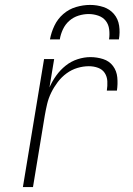

<svg xmlns="http://www.w3.org/2000/svg" viewBox="-20 -760 540 780"><path d="M73 0 159 -520H200L181 -405Q192 -430 208.5 -453Q225 -476 247 -493.5Q269 -511 295.5 -519.5Q322 -528 347 -528Q374 -528 399 -520Q424 -512 439 -492Q454 -472 456.5 -445.5Q459 -419 455 -392H414Q417 -411 416 -430Q415 -449 405.5 -463.5Q396 -478 378.5 -484.5Q361 -491 341 -491Q318 -491 294.5 -484Q271 -477 250.5 -462Q230 -447 214.5 -426.5Q199 -406 188 -383.5Q177 -361 171.5 -337.5Q166 -314 162 -291L114 0ZM183 -600Q188 -628 201 -655.5Q214 -683 237 -703Q260 -723 289 -731.5Q318 -740 346 -740Q374 -740 400 -731.5Q426 -723 443 -703Q460 -683 464 -655.5Q468 -628 463 -600H423Q426 -620 423.5 -640.5Q421 -661 409.5 -675.5Q398 -690 379 -696.5Q360 -703 340 -703Q320 -703 299 -696.5Q278 -690 261.5 -675.5Q245 -661 235.5 -640.5Q226 -620 223 -600Z"/></svg>

Font: Iosevka Curly Extralight
Style: Italic
Weight: 200
Italic angle: -9°
Monospace: yes
Designer: Belleve Invis
Foundry: Belleve Invis
Version: Version 22.1.2; ttfautohint (v1.8.4)